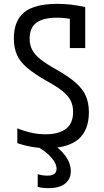

<svg xmlns="http://www.w3.org/2000/svg" viewBox="-20 -760 540 998"><path d="M224 10Q185 10 146.5 3.5Q108 -3 70 -16V-93Q107 -78 143 -70Q179 -62 217 -62Q285 -62 322.5 -90Q360 -118 360 -179Q360 -211 347.5 -236.5Q335 -262 305.5 -286Q276 -310 223 -339Q158 -376 120.5 -408Q83 -440 67.5 -476.5Q52 -513 52 -560Q52 -653 106.5 -696.5Q161 -740 278 -740Q313 -740 348.5 -736Q384 -732 423 -723V-510H343V-692L375 -656Q348 -662 324.5 -665Q301 -668 276 -668Q204 -668 169 -641.5Q134 -615 134 -559Q134 -528 146.5 -502.5Q159 -477 189.5 -452.5Q220 -428 272 -399Q336 -363 373 -330.5Q410 -298 426 -261.5Q442 -225 442 -177Q442 -83 387.5 -36.5Q333 10 224 10ZM233 218Q217 218 203 216.5Q189 215 176 211V145Q187 149 200 151Q213 153 227 153Q241 153 251.5 149.5Q262 146 268 138Q274 130 274 117Q274 90 247.5 59.5Q221 29 171 0L241 -21Q293 13 320.5 51Q348 89 348 130Q348 158 334.5 177.5Q321 197 295.5 207.5Q270 218 233 218Z"/></svg>

Font: M PLUS Code Latin
Style: Regular
Weight: 400
Designer: Coji Morishita
Foundry: UNDERFOREST DESIGN
Version: Version 1.002; ttfautohint (v1.8.3)